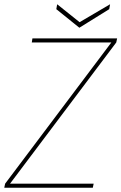

<svg xmlns="http://www.w3.org/2000/svg" viewBox="-25 -880 569 900"><path d="M-5 0 -1 -19 497 -681H124L127 -700H524L520 -681L22 -19H414L410 0ZM491 -860 487 -837 347 -750 239 -837 243 -860 348 -776Z"/></svg>

Font: DM Sans Thin
Style: Italic
Weight: 250
Italic angle: -10°
Designer: Colophon Foundry, Jonny Pinhorn
Foundry: Colophon Foundry
Version: Version 4.004;gftools[0.9.30]